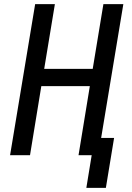

<svg xmlns="http://www.w3.org/2000/svg" viewBox="-20 -755 640 934"><path d="M495 159H400L426 0H362L417 -336H181L126 0H29L151 -735H247L195 -420H431L483 -735H580L472 -84H535Z"/></svg>

Font: Iosevka Curly Medium Extended
Style: Italic
Weight: 500
Width: 7
Italic angle: -9°
Monospace: yes
Designer: Belleve Invis
Foundry: Belleve Invis
Version: Version 11.1.0; ttfautohint (v1.8.3)